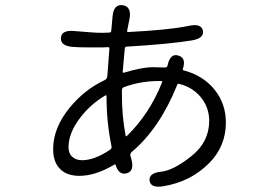

<svg xmlns="http://www.w3.org/2000/svg" viewBox="-20 -678 1040 737"><path d="M606 37Q558 45 554 15Q551 -14 599 -19Q646 -24 714.5 -78.5Q783 -133 783 -214Q783 -265 751.5 -304Q720 -343 668 -356Q662 -358 660 -352Q593 -185 486 -95Q478 -88 481 -78L484 -68Q497 -22 467 -13Q437 -4 424 -44Q423 -49 419 -46Q346 -3 285 -3Q239 -3 213 -27Q184 -54 184 -105Q184 -187 247 -264Q304 -334 381 -370Q391 -375 392 -386L400 -492Q400 -497 395 -497L374 -496Q350 -496 326 -496Q281 -496 259 -498Q211 -502 214 -533Q216 -563 264 -559L327 -554Q350 -552 373 -552L400 -553Q406 -553 407 -559L412 -614Q416 -663 451 -658Q486 -653 477 -605L468 -560Q467 -555 472 -555Q630 -563 706 -579Q753 -589 759 -560Q764 -531 717 -523Q634 -509 467 -499Q460 -499 459 -492L451 -403Q451 -398 456 -399Q525 -420 566 -420Q590 -420 614 -419Q621 -419 623 -426Q633 -474 664 -465Q696 -456 682 -414Q680 -409 685 -408Q760 -388 803.5 -334Q847 -280 847 -208Q847 -117 784 -53Q712 20 606 37ZM295 -63Q343 -63 402 -103Q410 -108 408 -117Q389 -208 389 -306Q389 -314 385 -312Q328 -279 287 -225Q243 -167 243 -113Q243 -89 257.5 -76Q272 -63 295 -63ZM462 -158Q463 -153 467 -156Q555 -242 602 -362Q604 -367 599 -367H589Q520 -367 457 -344Q448 -341 448 -332V-312Q448 -233 462 -158Z"/></svg>

Font: Resource Han Rounded KR Normal
Style: Regular
Weight: 350
Designer: Cyano Hao (round all glyphs); Ryoko NISHIZUKA 西塚涼子 (kana, bopomofo & ideographs); Paul D. Hunt (Latin, Greek & Cyrillic)
Foundry: Cyano Hao
Version: 0.990